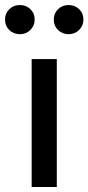

<svg xmlns="http://www.w3.org/2000/svg" viewBox="-67 -744 352 764"><path d="M59 0V-509H159V0ZM12 -608Q-13 -608 -30 -624.5Q-47 -641 -47 -666Q-47 -691 -30 -707.5Q-13 -724 12 -724Q37 -724 54 -707.5Q71 -691 71 -666Q71 -642 54 -625Q37 -608 12 -608ZM206 -608Q181 -608 164 -624.5Q147 -641 147 -666Q147 -691 164 -707.5Q181 -724 206 -724Q231 -724 248 -707.5Q265 -691 265 -666Q265 -642 248 -625Q231 -608 206 -608Z"/></svg>

Font: Red Hat Display Medium
Style: Regular
Weight: 500
Designer: Pentagram, MCKL
Foundry: Pentagram, MCKL
Version: Version 1.023